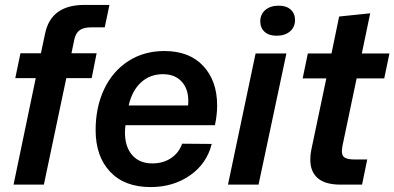

<svg xmlns="http://www.w3.org/2000/svg" viewBox="-20 -749 1600 779"><path d="M125 -432H42L63 -533H146L163 -613Q187 -729 322 -729H424L405 -638H350Q320 -638 304 -627Q288 -616 282 -591L270 -533H372L352 -432H249L158 0H35Z M368 -221Q368 -314 402.5 -387Q437 -460 500.5 -501Q564 -542 647 -542Q748 -542 804.5 -481.5Q861 -421 861 -321Q861 -283 852 -241H489Q487 -221 487 -212Q487 -153 516.5 -119.5Q546 -86 598 -86Q642 -86 674 -107.5Q706 -129 719 -166L839 -165Q819 -85 751 -37.5Q683 10 591 10Q485 10 426.5 -52.5Q368 -115 368 -221ZM743 -321Q744 -328 744 -340Q744 -389 716.5 -418.5Q689 -448 641 -448Q589 -448 552.5 -415Q516 -382 502 -321Z M1017 -532H1142L1029 0H905ZM1036 -662Q1036 -691 1056.5 -708.5Q1077 -726 1111 -726Q1142 -726 1159.5 -710Q1177 -694 1177 -668Q1177 -639 1156.5 -621.5Q1136 -604 1102 -604Q1071 -604 1053.5 -620Q1036 -636 1036 -662Z M1239 -101Q1239 -122 1243 -141L1304 -431H1208L1229 -532H1325L1356 -682L1482 -695L1448 -532H1560L1539 -431H1427L1369 -155Q1367 -141 1367 -136Q1367 -116 1379.5 -109Q1392 -102 1418 -102H1470L1449 0H1360Q1300 0 1269.5 -26Q1239 -52 1239 -101Z"/></svg>

Font: Mona Sans SemiBold
Style: Italic
Weight: 600
Italic angle: -11.7°
Designer: Deni Anggara
Foundry: GitHub
Version: Version 2.000